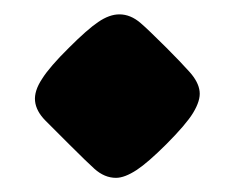

<svg xmlns="http://www.w3.org/2000/svg" viewBox="-20 -464 347 270"><path d="M77.1 -397Q103 -422.9 118.2 -433.1Q133.8 -443.8 147.9 -443.8Q163.6 -443.8 177.7 -431.6Q187.5 -423.3 213.9 -397Q233.9 -377 246.6 -362.8Q259.3 -348.6 260.7 -335.4Q262.2 -322.8 251.5 -305.2Q241.7 -289.1 213.9 -261.2Q188 -235.4 172.4 -225.1Q155.3 -213.9 143.1 -213.9Q127 -213.9 112.8 -226.6Q103.5 -234.9 77.1 -261.2L43.9 -294.4Q30.8 -307.6 29.3 -321.8Q27.8 -335.9 39.1 -353Q49.8 -370.1 77.1 -397Z"/></svg>

Font: SimahzazaarabicW05-SemiBold
Style: Regular
Weight: 600
Designer: Ahmed zaza
Foundry: Ahmed zaza
Version: Version 1.001